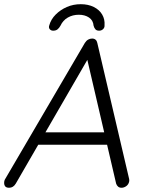

<svg xmlns="http://www.w3.org/2000/svg" viewBox="-48 -885 715 906"><path d="M376 -623 26.4 -18.6Q20.5 -8.8 12.7 -3.9Q4.9 1 -4.9 1Q-18.6 1 -23.9 -6.3Q-29.3 -13.7 -28.3 -25.4Q-28.3 -30.3 -25.4 -37.1L352.5 -682.6Q359.4 -693.4 368.2 -698.2Q377 -703.1 386.7 -703.1Q396.5 -703.1 402.8 -697.8Q409.2 -692.4 411.1 -682.6L561.5 -40Q562.5 -34.2 561.5 -28.3Q558.6 -14.6 547.9 -6.8Q537.1 1 525.4 1Q515.6 1 509.3 -4.4Q502.9 -9.8 500 -18.6L358.4 -627ZM116.2 -202.1 152.3 -260.7H461.9L463.9 -202.1ZM333 -865.2Q368.2 -865.2 394.5 -852.1Q420.9 -838.9 434.1 -816.4Q447.3 -793.9 445.3 -766.6Q446.3 -754.9 438.5 -747.6Q430.7 -740.2 419.9 -740.2Q408.2 -740.2 402.3 -746.6Q396.5 -752.9 393.6 -763.7Q391.6 -789.1 372.1 -802.2Q352.5 -815.4 324.2 -815.4Q294.9 -815.4 272 -802.2Q249 -789.1 237.3 -763.7Q231.4 -752.9 223.6 -746.6Q215.8 -740.2 203.1 -740.2Q192.4 -740.2 186.5 -747.6Q180.7 -754.9 184.6 -765.6Q192.4 -793.9 214.8 -816.4Q237.3 -838.9 267.6 -852.1Q297.9 -865.2 333 -865.2Z"/></svg>

Font: Quicksand
Style: Italic
Weight: 400
Designer: Andrew Paglinawan
Foundry: Andrew Paglinawan
Version: Version 3.006